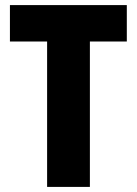

<svg xmlns="http://www.w3.org/2000/svg" viewBox="-20 -734 537 754"><path d="M333 0H165V-571H19V-714H478V-571H333Z"/></svg>

Font: Noto Sans Bengali Condensed ExtraBold
Style: Regular
Weight: 800
Width: 3
Designer: Joana Ranito - Universal Thirst; Jelle Bosma - Monotype Design Team
Foundry: Universal Thirst ehf.
Version: Version 3.000; ttfautohint (v1.8.4.7-5d5b)